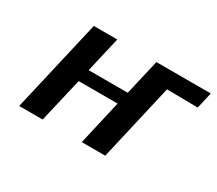

<svg xmlns="http://www.w3.org/2000/svg" viewBox="-94 -661 960 850"><g transform="rotate(30 386.5 -236.0)"><path d="M66 0 175 -472H295L253 -291H453L495 -472H773L754 -389L596 -391L506 0H386L438 -227H239L186 0Z"/></g></svg>

Font: Coval
Style: ExtraBold Italic
Weight: 800
Foundry: Context Ltd
Version: Version 001.000